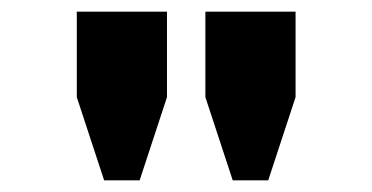

<svg xmlns="http://www.w3.org/2000/svg" viewBox="-20 -706 640 330"><path d="M159 -396 112 -539V-686H267V-539L220 -396ZM380 -396 333 -539V-686H488V-539L441 -396Z"/></svg>

Font: Chivo Mono Black
Style: Regular
Weight: 900
Designer: Hector Gatti
Foundry: Omnibus-Type
Version: Version 1.008